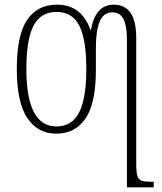

<svg xmlns="http://www.w3.org/2000/svg" viewBox="-20 -563 695 823"><path d="M524 -396Q524 -451 509.5 -480.5Q495 -510 462 -510Q424 -510 407.5 -471Q391 -432 391 -360V-263Q391 -120 346.5 -55Q302 10 221 10Q142 10 97 -57Q52 -124 52 -267Q52 -412 96 -477.5Q140 -543 224 -543Q330 -543 368 -434H370Q378 -486 402.5 -514.5Q427 -543 468 -543Q515 -543 539.5 -508Q564 -473 564 -398V140Q564 175 569 191Q574 207 587 211.5Q600 216 626 216H639V240H524ZM222 -21Q289 -21 319.5 -81.5Q350 -142 350 -267Q350 -393 320 -452.5Q290 -512 223 -512Q154 -512 123.5 -452.5Q93 -393 93 -267Q93 -21 222 -21Z"/></svg>

Font: Noto Serif Condensed ExtraLight
Style: Regular
Weight: 200
Width: 3
Designer: Monotype Design Team
Foundry: Monotype Imaging Inc.
Version: Version 2.013; ttfautohint (v1.8.4.7-5d5b)